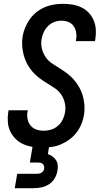

<svg xmlns="http://www.w3.org/2000/svg" viewBox="-20 -763 540 1003"><path d="M201 8Q175 8 149.5 4Q124 0 101.5 -10Q79 -20 61.5 -37.5Q44 -55 33.5 -77Q23 -99 21 -125Q19 -151 23 -177L25 -187H125L124 -181Q120 -161 124 -141.5Q128 -122 139.5 -107.5Q151 -93 169.5 -86.5Q188 -80 209 -80Q228 -80 247.5 -86Q267 -92 283 -106Q299 -120 308 -139Q317 -158 320 -177Q324 -203 318 -227.5Q312 -252 298.5 -271Q285 -290 264.5 -303.5Q244 -317 223.5 -329.5Q203 -342 184 -356.5Q165 -371 149.5 -389Q134 -407 122.5 -428Q111 -449 104.5 -472.5Q98 -496 96 -521.5Q94 -547 98 -572Q102 -596 111.5 -619Q121 -642 135.5 -662.5Q150 -683 170 -699Q190 -715 213 -725Q236 -735 260.5 -739Q285 -743 308 -743Q334 -743 358.5 -739Q383 -735 405 -724.5Q427 -714 443.5 -696.5Q460 -679 469.5 -656.5Q479 -634 480.5 -609Q482 -584 478 -558L476 -548H376L377 -554Q381 -573 378 -592Q375 -611 365 -626Q355 -641 337.5 -648Q320 -655 300 -655Q282 -655 263.5 -648Q245 -641 231 -627Q217 -613 208.5 -595Q200 -577 197 -558Q193 -533 199 -508.5Q205 -484 218.5 -464.5Q232 -445 252 -431.5Q272 -418 292.5 -405.5Q313 -393 332 -378.5Q351 -364 366.5 -346Q382 -328 394 -307Q406 -286 412.5 -262.5Q419 -239 421 -214Q423 -189 419 -163Q415 -139 405.5 -115.5Q396 -92 380 -71Q364 -50 343 -34.5Q322 -19 298.5 -9Q275 1 250 4.5Q225 8 201 8ZM57 220 70 145H170Q177 145 183.5 144Q190 143 196 139.5Q202 136 206 130Q210 124 211 117Q212 111 210 104.5Q208 98 203.5 93.5Q199 89 192.5 87.5Q186 86 179 86H136L164 -80H250L230 42Q243 46 254 54Q265 62 272.5 73.5Q280 85 281.5 99.5Q283 114 280 129Q277 149 266 168Q255 187 237 199Q219 211 198 215.5Q177 220 157 220Z"/></svg>

Font: Iosevka Term Curly Semibold
Style: Italic
Weight: 600
Italic angle: -9°
Designer: Belleve Invis
Foundry: Belleve Invis
Version: Version 32.3.0